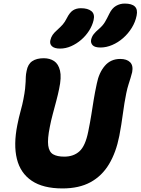

<svg xmlns="http://www.w3.org/2000/svg" viewBox="-20 -1042 787 1075"><path d="M330 13Q221 13 157.5 -30Q94 -73 74.5 -152.5Q55 -232 77 -342Q85 -383 95.5 -421Q106 -459 111 -486Q118 -522 120.5 -545Q123 -568 123.5 -583.5Q124 -599 124.5 -612.5Q125 -626 129 -645Q136 -683 160.5 -699.5Q185 -716 225 -716Q259 -716 283 -700Q307 -684 316 -646.5Q325 -609 311 -544Q305 -514 295 -476.5Q285 -439 275 -401.5Q265 -364 259 -332Q245 -263 250 -227Q255 -191 277.5 -178Q300 -165 340 -165Q392 -165 425 -195Q458 -225 474 -305Q485 -359 491.5 -400.5Q498 -442 504.5 -482.5Q511 -523 522 -574Q534 -635 567 -673.5Q600 -712 653 -712Q690 -712 708.5 -693.5Q727 -675 720 -638Q716 -622 711 -605.5Q706 -589 699.5 -569Q693 -549 687 -520Q676 -466 668 -405Q660 -344 648 -281Q630 -189 590.5 -123Q551 -57 487 -22Q423 13 330 13ZM543 -776Q511 -776 499 -788.5Q487 -801 490 -819Q494 -837 504.5 -850.5Q515 -864 534 -880Q556 -899 567.5 -918.5Q579 -938 592 -965Q607 -996 629.5 -1009Q652 -1022 678 -1022Q718 -1022 735 -1005.5Q752 -989 745 -955Q738 -919 718 -886.5Q698 -854 669.5 -829Q641 -804 608 -790Q575 -776 543 -776ZM316 -770Q285 -770 271 -783Q257 -796 262 -817Q266 -834 274.5 -846.5Q283 -859 300 -874Q319 -891 331 -904.5Q343 -918 354 -940Q370 -972 388.5 -984Q407 -996 433 -996Q472 -996 492 -979.5Q512 -963 504 -929Q497 -899 479 -870.5Q461 -842 435 -819.5Q409 -797 378.5 -783.5Q348 -770 316 -770Z"/></svg>

Font: Shantell Sans ExtraBold
Style: Italic
Weight: 800
Italic angle: -11°
Designer: Stephen Nixon, Anya Danilova, Shantell Martin
Foundry: Arrow Type
Version: Version 1.011;[c5ecc13dd]